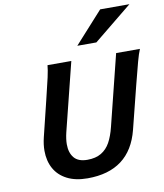

<svg xmlns="http://www.w3.org/2000/svg" viewBox="-104 -1067 996 1164"><g transform="rotate(-10 394.5 -485.0)"><path d="M729 -495.6 662.1 -229.5Q601.1 12.2 340.8 12.2Q266.1 12.2 214.6 -14.4Q163.1 -41 137.2 -88.1Q111.3 -135.3 111.3 -197.3Q111.3 -235.8 121.6 -278.3L174.8 -495.6Q196.8 -584 207.3 -631.8Q217.8 -679.7 219.7 -705.6H366.2L261.2 -284.7Q251.5 -244.1 251.5 -212.4Q251.5 -160.6 277.1 -129.6Q302.7 -98.6 358.9 -98.6Q410.2 -98.6 444.3 -119.1Q478.5 -139.6 499.3 -177.2Q520 -214.8 533.7 -270.5L642.1 -705.6H788.6Q777.3 -679.2 764.2 -630.9Q751 -582.5 729 -495.6ZM772.9 -983.4 535.2 -790H418L592.8 -983.4Z"/></g></svg>

Font: Lesson One
Style: Bold Italic
Weight: 700
Italic angle: -14°
Designer: But Ko, Victor Gaultney, Annie Olsen, Julie Remington, Don Collingsworth, Eric Hays, Becca Hirsbrunner
Version: Version 1.100